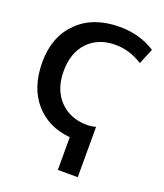

<svg xmlns="http://www.w3.org/2000/svg" viewBox="-170 -852 1012 1184"><g transform="rotate(20 336.5 -260.0)"><path d="M411.1 -740.2Q542 -740.2 643.6 -674.8L601.6 -572.3Q515.6 -627 423.8 -627Q310.5 -627 243.7 -556.6Q176.8 -486.3 176.8 -365.7Q176.8 -245.1 245.6 -173.8Q314.5 -102.5 423.8 -102.5Q453.1 -102.5 482.4 -110.4V219.7H351.6V4.9Q206.1 -8.8 120.1 -108.4Q34.2 -208 34.2 -373.5Q34.2 -539.1 135.3 -639.6Q236.3 -740.2 411.1 -740.2Z"/></g></svg>

Font: GenEi M Gothic v2 Bold
Style: Regular
Weight: 700
Version: Version 2.0